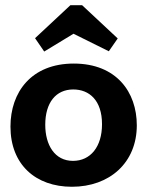

<svg xmlns="http://www.w3.org/2000/svg" viewBox="-20 -704 562 734"><path d="M430 -557 294 -684H249L114 -558L149 -507L261 -575L396 -508ZM503 -225C503 -352 425 -461 262 -461C100 -461 20 -352 20 -220C20 -75 116 10 255 10C399 10 503 -82 503 -225ZM370 -229C370 -143 326 -89 259 -89C189 -89 153 -150 153 -227C153 -312 194 -362 260 -362C321 -362 370 -321 370 -229Z"/></svg>

Font: Zilla Slab Bold
Style: Regular
Weight: 700
Designer: Typotheque.com
Foundry: Typotheque type foundry
Version: Version 1.3; 2018